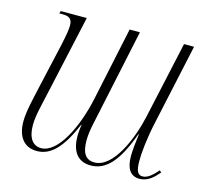

<svg xmlns="http://www.w3.org/2000/svg" viewBox="-84 -633 803 740"><g transform="rotate(15 317.0 -263.0)"><path d="M531 10C564 10 586 -12 606 -35L599 -42C580 -21 562 -2 540 -2C522 -2 513 -15 513 -57C513 -88 518 -144 533 -213L603 -536H563L495 -226C476 -140 423 -6 347 -6C309 -6 296 -35 296 -80C296 -121 308 -161 316 -202L387 -536H346L284 -244C259 -125 201 -6 134 -6C101 -6 81 -33 81 -84C81 -121 93 -165 106 -224L175 -536H71L68 -526H81C107 -526 120 -518 120 -492C120 -476 116 -451 108 -414L66 -229C57 -186 42 -131 42 -88C42 -30 68 9 121 9C176 9 218 -33 261 -134L262 -133C261 -125 258 -106 258 -88C258 -32 280 9 336 9C396 9 441 -38 483 -155H485C481 -124 477 -91 477 -66C477 -18 494 10 531 10Z"/></g></svg>

Font: Noto Serif Display ExtraCondensed ExtraLight
Style: Italic
Weight: 200
Width: 2
Italic angle: -12°
Designer: Monotype Design Team
Foundry: Monotype Imaging Inc.
Version: Version 2.009